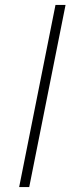

<svg xmlns="http://www.w3.org/2000/svg" viewBox="-20 -762 301 782"><path d="M247 -742 99 0H58L206 -742Z"/></svg>

Font: TypoPRO Montserrat
Style: Italic
Weight: 275
Italic angle: -11.3°
Designer: Julieta Ulanovsky
Foundry: Julieta Ulanovsky
Version: Version 6.001